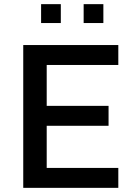

<svg xmlns="http://www.w3.org/2000/svg" viewBox="-20 -905 646 925"><path d="M92 0V-688H550V-592H205V-395H503V-299H205V-96H550V0ZM178 -794V-885H273V-794ZM383 -794V-885H478V-794Z"/></svg>

Font: Saira Medium
Style: Regular
Weight: 500
Designer: Hector Gatti with collaboration of the Omnibus-Type team
Foundry: Omnibus-Type
Version: Version 1.100; ttfautohint (v1.8.3)